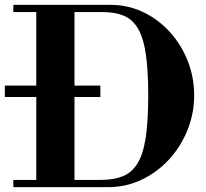

<svg xmlns="http://www.w3.org/2000/svg" viewBox="-35 -774 853 794"><path d="M20 0V-30H381Q435 -30 472.5 -45Q510 -60 533.5 -98Q557 -136 567.5 -204.5Q578 -273 578 -379Q578 -483 568 -550.5Q558 -618 535.5 -656Q513 -694 477 -709Q441 -724 390 -724H20V-754H421Q494 -754 557 -724Q620 -694 667.5 -641.5Q715 -589 741.5 -521.5Q768 -454 768 -380Q768 -305 740.5 -236.5Q713 -168 664.5 -115Q616 -62 551 -31Q486 0 411 0ZM115 -15V-754H273V-15ZM-15 -373V-420H380V-373Z"/></svg>

Font: Libre Bodoni
Style: Bold
Weight: 700
Designer: Pablo Impallari, Rodrigo Fuenzalida
Foundry: Impallari Type
Version: Version 2.005;gftools[0.9.23]